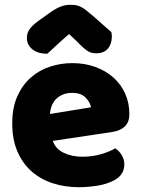

<svg xmlns="http://www.w3.org/2000/svg" viewBox="-20 -764 590 800"><path d="M309 16Q250 16 199.5 -0.5Q149 -17 111.5 -50Q74 -83 52.5 -133Q31 -183 31 -250Q31 -316 52.5 -363.5Q74 -411 109 -441.5Q144 -472 189 -486.5Q234 -501 281 -501Q334 -501 377.5 -485Q421 -469 452.5 -441Q484 -413 501.5 -374Q519 -335 519 -289Q519 -255 500 -237Q481 -219 447 -214L200 -177Q211 -144 245 -127.5Q279 -111 323 -111Q364 -111 400.5 -121.5Q437 -132 460 -146Q476 -136 487 -118Q498 -100 498 -80Q498 -35 456 -13Q424 4 384 10Q344 16 309 16ZM281 -377Q257 -377 239.5 -369Q222 -361 211 -348.5Q200 -336 194.5 -320.5Q189 -305 188 -289L359 -317Q356 -337 337 -357Q318 -377 281 -377ZM268 -622Q234 -593 215 -575Q196 -557 177 -540Q138 -540 115 -558.5Q92 -577 92 -606Q92 -626 103 -642Q114 -658 140 -677L189 -712Q213 -729 232.5 -736.5Q252 -744 272 -744Q285 -744 295.5 -742.5Q306 -741 317 -735.5Q328 -730 341 -719.5Q354 -709 374 -692L444 -630Q445 -625 445.5 -621Q446 -617 446 -612Q446 -581 429.5 -561.5Q413 -542 382 -542Q372 -542 364 -543.5Q356 -545 347.5 -550Q339 -555 328 -564.5Q317 -574 302 -590Z"/></svg>

Font: Baloo Thambi
Style: Regular
Weight: 400
Designer: Aadarsh Rajan and Ek Type
Foundry: Ek Type
Version: Version 1.100;PS 1.000;hotconv 1.0.88;makeotf.lib2.5.647800;